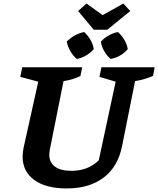

<svg xmlns="http://www.w3.org/2000/svg" viewBox="-20 -1047 889 1079"><path d="M355 12Q238 12 172.5 -35.5Q107 -83 107 -168Q107 -178 108.5 -189Q110 -200 112 -214L195 -588L94 -615L105 -669H442L432 -620Q412 -610 389.5 -603Q367 -596 337 -591L260 -206Q259 -197 258 -190.5Q257 -184 257 -178Q257 -134 289 -110.5Q321 -87 381 -87Q428 -87 466 -101.5Q504 -116 535 -146L630 -588L539 -615L550 -669H849L840 -620Q818 -611 793.5 -603.5Q769 -596 739 -591L666 -226Q643 -110 562.5 -49Q482 12 355 12ZM507 -880 419 -985 466 -1027 557 -962 673 -1027 712 -985 583 -880ZM411 -716Q390 -734 375.5 -759.5Q361 -785 355 -813Q374 -833 400 -847.5Q426 -862 453 -867Q474 -848 488.5 -823Q503 -798 507 -771Q490 -751 464 -735.5Q438 -720 411 -716ZM602 -716Q581 -733 566 -759Q551 -785 547 -813Q565 -833 590.5 -847.5Q616 -862 643 -867Q664 -848 679 -822.5Q694 -797 698 -771Q681 -750 655 -735Q629 -720 602 -716Z"/></svg>

Font: Piazzolla Thin ExtraBold
Style: Italic
Weight: 800
Italic angle: -11.3°
Version: Version 2.005